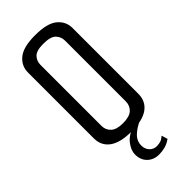

<svg xmlns="http://www.w3.org/2000/svg" viewBox="-255 -674 890 890"><g transform="rotate(-45 190.0 -229.0)"><path d="M189 4Q117 4 80.5 -22.5Q44 -49 44 -97V-529Q44 -572 78 -600Q112 -628 189 -628Q268 -628 302 -600Q336 -572 336 -529V-97Q336 -49 300 -22.5Q264 4 189 4ZM189 -51Q232 -51 251 -68.5Q270 -86 270 -114V-512Q270 -537 253 -555Q236 -573 188 -573Q143 -573 126.5 -555.5Q110 -538 110 -513V-113Q110 -86 129 -68.5Q148 -51 189 -51ZM205 170Q171 170 148.5 148.5Q126 127 126 90Q126 64 148 35Q170 6 219 -10L256 -6Q221 9 198.5 30.5Q176 52 176 82Q176 105 190 120Q204 135 225 135Q240 135 251.5 131Q263 127 275 116L284 146Q264 160 245 165Q226 170 205 170Z"/></g></svg>

Font: Smooch Sans Medium
Style: Regular
Weight: 500
Designer: Robert E. Leuschke
Foundry: Robert E. Leuschke
Version: Version 1.010; ttfautohint (v1.8.3)